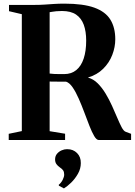

<svg xmlns="http://www.w3.org/2000/svg" viewBox="-20 -770 741 1056"><path d="M28 0V-34L100 -49V-692L29.5 -708.5V-743H170.5Q201 -743 226 -744.8Q251 -746.5 276.5 -748.2Q302 -750 334 -750Q438 -750 499.2 -727.8Q560.5 -705.5 587.2 -661.8Q614 -618 614 -554Q614 -511 597.5 -468Q581 -425 547.5 -391.8Q514 -358.5 463.5 -343.5Q493.5 -335.5 517.5 -311.5Q541.5 -287.5 561 -255Q580.5 -222.5 596.2 -187.8Q612 -153 625 -122Q638 -91 649 -70.2Q660 -49.5 670.5 -45.5L701 -34V0H523Q511 0 498.2 -21.5Q485.5 -43 472 -77.5Q458.5 -112 443.8 -151.5Q429 -191 413 -227.5Q397 -264 379.5 -289.5Q362 -315 343 -321Q333 -321 320.8 -321Q308.5 -321 296.2 -321Q284 -321 272.8 -321.2Q261.5 -321.5 253 -321.5V-48.5L338 -34.5V0ZM333 -362.5Q372.5 -362.5 399.5 -384.5Q426.5 -406.5 440.2 -447.8Q454 -489 454 -546.5Q454 -597 440.8 -633.5Q427.5 -670 398.5 -689.8Q369.5 -709.5 321 -709.5Q301.5 -709.5 289.5 -708.2Q277.5 -707 269.2 -705.5Q261 -704 253 -703V-365.5Q263 -364 278.5 -363.2Q294 -362.5 309.2 -362.5Q324.5 -362.5 333 -362.5ZM424.5 127Q424.5 158 408.5 186Q392.5 214 371 234.8Q349.5 255.5 332 266H331L304 251.5L303 246.5Q316.5 235.5 324.8 219Q333 202.5 333 190.5Q333 176 327.5 167.5Q322 159 309 150.5Q298 143 290.5 132.8Q283 122.5 283 107Q283 88 293.8 75.5Q304.5 63 319.2 56.8Q334 50.5 347.5 50.5H350.5Q382.5 50.5 403.8 71.8Q425 93 424.5 127Z"/></svg>

Font: Merriweather 96pt
Style: Bold
Weight: 700
Version: Version 2.100